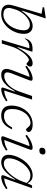

<svg xmlns="http://www.w3.org/2000/svg" viewBox="1208 -1990 792 3249"><g transform="rotate(90 1604.5 -366.0)"><path d="M214.5 -672.5Q205 -674 183.5 -677.8Q162 -681.5 139 -685.5Q116 -689.5 101.5 -692L106.5 -717L274 -742H292L158.5 -337H166Q223.5 -422 287.8 -472Q352 -522 420 -522Q486.5 -522 520 -480.2Q553.5 -438.5 553.5 -378.5Q553.5 -307.5 527.8 -238.5Q502 -169.5 456.2 -113.2Q410.5 -57 350.2 -23.5Q290 10 220.5 10Q140 10 100 -21.8Q60 -53.5 60 -113.5Q60 -146.5 72.5 -189ZM125.5 -178Q115.5 -144.5 115.5 -118Q115.5 -27.5 227 -27.5Q283 -27.5 331.5 -57.2Q380 -87 416.2 -137.2Q452.5 -187.5 472.8 -249.5Q493 -311.5 493 -375.5Q493 -420.5 468 -447.8Q443 -475 402.5 -475Q357 -475 315.2 -451.5Q273.5 -428 238.8 -391.5Q204 -355 180 -315.2Q156 -275.5 145.5 -243.5Z M797.5 -464.5Q793 -466 786.2 -466.2Q779.5 -466.5 773.5 -466.5Q682.5 -466.5 637 -390L628 -390.5Q644.5 -443.5 670.2 -471.5Q696 -499.5 731 -510Q766 -520.5 809.5 -520.5Q835 -520.5 857 -517L775.5 -268H785Q837.5 -364 882.5 -419.5Q927.5 -475 969 -498.2Q1010.5 -521.5 1051.5 -521.5Q1082.5 -521.5 1094.8 -510Q1107 -498.5 1107 -480Q1107 -461 1097.2 -446.8Q1087.5 -432.5 1076.8 -424.5Q1066 -416.5 1062 -416.5Q1060 -416.5 1051.2 -423Q1042.5 -429.5 1032.5 -437.5Q1022 -445.5 1012.5 -452.2Q1003 -459 1000 -459Q972.5 -459 938.8 -431.5Q905 -404 871.2 -360Q837.5 -316 810 -264.5Q782.5 -213 768 -165L717 0H657.5Z M1466 -33 1531.5 -221H1523Q1472 -131.5 1425.8 -81.2Q1379.5 -31 1336.5 -10.5Q1293.5 10 1252.5 10Q1197 10 1171.8 -13.8Q1146.5 -37.5 1146.5 -77.5Q1146.5 -98.5 1153 -125.8Q1159.5 -153 1175 -192.5L1282.5 -469Q1251 -467.5 1208.5 -451.2Q1166 -435 1108 -397.5L1093.5 -421.5Q1172 -482.5 1226 -502.2Q1280 -522 1309.5 -522Q1335.5 -522 1343.2 -509.2Q1351 -496.5 1339 -466.5L1223.5 -168Q1205 -120.5 1205 -92Q1205 -41 1268.5 -41Q1313 -41 1362.2 -69.8Q1411.5 -98.5 1456.2 -156.8Q1501 -215 1532 -303L1605 -512H1665L1512 -41Q1543 -41.5 1584.5 -53.2Q1626 -65 1681.5 -96L1694.5 -72.5Q1621 -21.5 1570.5 -5.8Q1520 10 1494 10Q1471.5 10 1464.8 0Q1458 -10 1466 -33Z M2069.5 -485.5Q2017.5 -485.5 1973.2 -461.5Q1929 -437.5 1895.8 -394.8Q1862.5 -352 1844 -296.2Q1825.5 -240.5 1825.5 -177.5Q1825.5 -99.5 1856 -68.5Q1886.5 -37.5 1943.5 -37.5Q2002 -37.5 2048.2 -66Q2094.5 -94.5 2136 -173.5H2170Q2125.5 -74.5 2069.2 -32.2Q2013 10 1933 10Q1856.5 10 1811.8 -31.2Q1767 -72.5 1767 -161.5Q1767 -232.5 1790 -297.5Q1813 -362.5 1855 -413Q1897 -463.5 1955 -492.8Q2013 -522 2083 -522Q2151.5 -522 2183 -501.2Q2214.5 -480.5 2214.5 -456Q2214.5 -436.5 2201.2 -423.5Q2188 -410.5 2170.5 -410.5Q2163.5 -410.5 2153.2 -422Q2143 -433.5 2127.5 -451.5Q2097.5 -485.5 2069.5 -485.5Z M2480 -678Q2480 -705.5 2497 -722.2Q2514 -739 2545 -739Q2595 -739 2595 -696.5Q2595 -669 2578 -652Q2561 -635 2530 -635Q2480 -635 2480 -678ZM2294.5 -45 2454 -469Q2422.5 -467.5 2379.8 -452Q2337 -436.5 2276.5 -399.5L2262 -423.5Q2341.5 -483.5 2395.8 -502.8Q2450 -522 2478 -522Q2505.5 -522 2513 -509.5Q2520.5 -497 2509.5 -467L2349.5 -42.5Q2380.5 -43 2421.5 -54.5Q2462.5 -66 2517 -96.5L2530 -72Q2456 -21.5 2403.5 -5.8Q2351 10 2322 10Q2296.5 10 2289.2 -1.2Q2282 -12.5 2294.5 -45Z M2951.5 -42 3025 -226.5H3017.5Q2956.5 -133.5 2906.5 -82Q2856.5 -30.5 2813.8 -10.2Q2771 10 2730.5 10Q2666.5 10 2633.2 -23.8Q2600 -57.5 2600 -113Q2600 -160 2617 -215.2Q2634 -270.5 2665.5 -324.8Q2697 -379 2740.5 -423.5Q2784 -468 2837.2 -495Q2890.5 -522 2950.5 -522Q2999.5 -522 3031.5 -498.5Q3063.5 -475 3082 -434.5L3118.5 -512H3165.5L2999 -41Q3029.5 -41.5 3071.2 -53.2Q3113 -65 3168.5 -96L3181 -72.5Q3108 -21.5 3057.2 -5.8Q3006.5 10 2981 10Q2930.5 10 2951.5 -42ZM2660 -124.5Q2660 -34.5 2751 -34.5Q2792.5 -34.5 2837.2 -62.8Q2882 -91 2924 -138Q2966 -185 3000.2 -241.5Q3034.5 -298 3054 -355L3076 -419.5Q3053.5 -453 3022.5 -468.5Q2991.5 -484 2953.5 -484Q2906 -484 2862.2 -460Q2818.5 -436 2781.5 -396.2Q2744.5 -356.5 2717.2 -308.8Q2690 -261 2675 -212.8Q2660 -164.5 2660 -124.5Z"/></g></svg>

Font: Newsreader 6pt Light
Style: Italic
Weight: 300
Italic angle: -17°
Designer: Hugues Gentile
Foundry: Production Type
Version: Version 1.003; ttfautohint (v1.8.3)